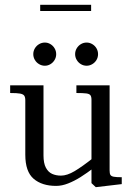

<svg xmlns="http://www.w3.org/2000/svg" viewBox="-20 -770 562 803"><path d="M85.8 -122.9V-350.5Q85.8 -363.5 81.4 -369.8Q77.1 -376.1 64.2 -378.6Q51.4 -381 22.5 -381V-413H161.9V-120.5Q161.9 -87.4 171.8 -68.8Q181.8 -50.1 198 -42.8Q214.2 -35.5 235.1 -35.5Q260.4 -35.5 291.9 -54.2Q323.5 -72.9 371.1 -110.6L376.6 -71.1Q341.9 -45.1 316.5 -29.1Q291.1 -13.1 264.9 -2.8Q238.8 7.5 214.8 7.5Q155.6 7.5 120.7 -22.3Q85.8 -52.1 85.8 -122.9ZM362.6 -4.1V-352.6Q362.6 -365.8 358.2 -371.6Q353.8 -377.5 341.2 -379.2Q328.6 -381 299.5 -381V-413H438.4V-57.2Q438.4 -44.4 441.7 -38.7Q445 -33 455.4 -30.9Q465.9 -28.8 489.2 -28.8V0L380.6 12.8ZM294.2 -543.6Q294.2 -556.6 300.8 -567.8Q307.4 -578.9 318.3 -585.4Q329.2 -592 342.4 -592Q354.9 -592 366 -585.4Q377.1 -578.9 383.6 -567.8Q390.1 -556.6 390.1 -543.5Q390.1 -530.4 383.6 -519.3Q377 -508.2 365.9 -501.7Q354.9 -495.1 342.4 -495.1Q329.2 -495.1 318.3 -501.7Q307.4 -508.2 300.8 -519.4Q294.2 -530.5 294.2 -543.6ZM119.2 -543.6Q119.2 -556.6 125.8 -567.8Q132.4 -578.9 143.5 -585.4Q154.6 -592 167.7 -592Q180.1 -592 191 -585.4Q201.9 -578.9 208.4 -567.8Q215 -556.6 215 -543.5Q215 -530.4 208.4 -519.3Q201.9 -508.2 191 -501.7Q180.2 -495.1 167.6 -495.1Q154.6 -495.1 143.5 -501.7Q132.4 -508.2 125.8 -519.4Q119.2 -530.5 119.2 -543.6ZM148.1 -749.9H361.1V-723.9H148.1Z"/></svg>

Font: Didactic
Style: Regular
Weight: 400
Designer: Tyler Finck
Foundry: Etcetera Type Co
Version: Version 3.007;FEAKit 1.0